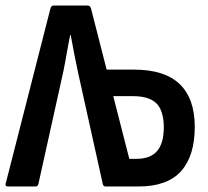

<svg xmlns="http://www.w3.org/2000/svg" viewBox="-21 -675 753 695"><path d="M8 0Q-4 0 0 -12L162 -646Q165 -655 174 -655H296Q304 -655 308 -646L365 -423H464Q575 -423 629.5 -370.5Q684 -318 684 -216Q684 -111 634.5 -55.5Q585 0 480 0H361Q353 0 351 -9L261 -415Q254 -448 247.5 -481Q241 -514 235 -548H233Q226 -514 220.5 -481.5Q215 -449 208 -415L118 -9Q116 0 107 0ZM447 -100H473Q523 -100 547.5 -128Q572 -156 572 -216Q571 -276 544.5 -301.5Q518 -327 460 -327H389Z"/></svg>

Font: Sofia Sans Condensed
Style: Bold
Weight: 700
Designer: Botio Nikoltchev, Ani Petrova
Foundry: lettersoup
Version: Version 4.101; ttfautohint (v1.8.4.7-5d5b)